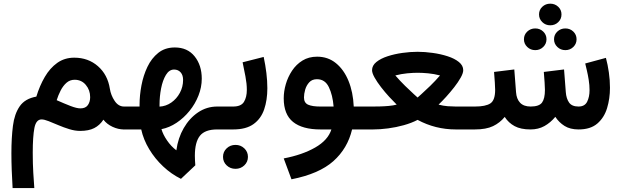

<svg xmlns="http://www.w3.org/2000/svg" viewBox="-20 -687 3301 1019"><path d="M563 -216.3Q568.4 -181.6 588.4 -151.6Q608.4 -121.6 638.2 -121.6H651.4V0H637.7Q607.4 0 577.4 -13.9Q547.4 -27.8 528.8 -51.8Q509.3 -22 480 -7.1Q450.7 7.8 405.3 7.8Q377.9 7.8 347.9 -1.5Q317.9 -10.7 289.8 -22.7Q261.7 -34.7 238.3 -43.9Q214.8 -53.2 200.7 -53.2Q171.4 -53.2 162.6 -7.8Q153.8 37.6 153.8 124Q153.8 182.1 156.7 230.7Q159.7 279.3 162.1 311H46.9Q43.9 261.2 42.2 215.6Q40.5 169.9 40.5 126Q40.5 44.9 48.6 -18.8Q56.6 -82.5 84.7 -123Q112.8 -163.6 172.9 -174.3Q190.4 -231.9 217.8 -278.8Q245.1 -325.7 283.9 -353.3Q322.8 -380.9 374 -380.9Q448.2 -380.9 499.8 -335.7Q551.3 -290.5 563 -216.3ZM458.5 -171.4Q458.5 -209 435.5 -236.3Q412.6 -263.7 376 -263.7Q351.1 -263.7 332.8 -247.6Q314.5 -231.4 301.8 -206.5Q289.1 -181.6 280.8 -155.3Q321.3 -137.2 354.2 -124.5Q387.2 -111.8 406.7 -111.8Q434.1 -111.8 446.3 -129.2Q458.5 -146.5 458.5 -171.4Z M631.8 0V-121.6H720.7V-131.3Q720.7 -180.7 730.7 -233.6Q740.7 -286.6 762.5 -332.3Q784.2 -377.9 820.1 -406.5Q856 -435.1 907.7 -435.1Q975.1 -435.1 1012.9 -387.9Q1050.8 -340.8 1050.8 -269.5Q1050.8 -224.1 1033.4 -179.9Q1016.1 -135.7 985.8 -98.4Q955.6 -61 917.2 -35.4Q878.9 -9.8 836.9 -1.5Q845.2 27.3 866.5 58.3Q887.7 89.4 916 110.8Q924.8 45.4 955.1 -7.1Q985.4 -59.6 1031.2 -90.6Q1077.1 -121.6 1133.3 -121.6H1149.4V0H1132.3Q1067.9 0 1041 33.7Q1014.2 67.4 1014.2 140.1Q1014.2 151.9 1014.9 164.8Q1015.6 177.7 1016.6 190.4L940.4 262.2Q889.6 237.3 845.9 196.3Q802.2 155.3 771.7 104.5Q741.2 53.7 729.5 0ZM903.8 -317.9Q877.9 -317.9 860.6 -289.3Q843.3 -260.7 835 -217.8Q826.7 -174.8 826.7 -131.8V-121.1Q860.8 -123 889.2 -142.8Q917.5 -162.6 934.6 -194.3Q951.7 -226.1 951.7 -262.7Q951.7 -288.6 938.5 -303.2Q925.3 -317.9 903.8 -317.9Z M1217.8 0H1129.4V-121.6H1217.8Q1259.8 -121.6 1274.9 -146.5Q1290 -171.4 1290 -210Q1290 -242.7 1282.7 -281Q1275.4 -319.3 1267.6 -356.4L1379.4 -384.8Q1388.7 -341.8 1393.8 -299.6Q1398.9 -257.3 1398.9 -218.8Q1398.9 -156.2 1382.1 -106.7Q1365.2 -57.1 1325.7 -28.6Q1286.1 0 1217.8 0ZM1163.6 145.5Q1163.6 118.7 1182.9 100.3Q1202.1 82 1230 82Q1257.3 82 1276.6 100.3Q1295.9 118.7 1295.9 145.5Q1295.9 172.4 1276.6 190.7Q1257.3 209 1230 209Q1202.1 209 1182.9 190.7Q1163.6 172.4 1163.6 145.5Z M1663.1 -386.2Q1720.7 -386.2 1762.9 -351.8Q1805.2 -317.4 1829.6 -257.8Q1854 -198.2 1857.4 -121.6H1902.3V0H1848.6Q1824.7 101.1 1749 168.5Q1673.3 235.8 1526.9 264.6L1485.8 153.8Q1585 134.8 1652.8 95.9Q1720.7 57.1 1738.8 0H1681.2Q1585 0 1535.4 -39.8Q1485.8 -79.6 1485.8 -165.5Q1485.8 -201.7 1496.8 -240Q1507.8 -278.3 1530 -311.8Q1552.2 -345.2 1585.4 -365.7Q1618.7 -386.2 1663.1 -386.2ZM1679.2 -121.6H1750.5Q1745.6 -182.6 1725.3 -224.6Q1705.1 -266.6 1662.1 -266.6Q1636.2 -266.6 1621.1 -250Q1606 -233.4 1599.6 -210.9Q1593.3 -188.5 1593.3 -169.9Q1593.3 -141.1 1615.5 -131.3Q1637.7 -121.6 1679.2 -121.6Z M2196.3 -412.1Q2234.4 -412.1 2276.6 -406.2Q2318.8 -400.4 2355.7 -388.4Q2392.6 -376.5 2415.5 -357.9Q2438.5 -339.4 2438.5 -314.5Q2438.5 -298.8 2425 -274.9Q2411.6 -251 2390.9 -224.4Q2370.1 -197.8 2347.9 -173.3Q2325.7 -148.9 2307.6 -131.8Q2333 -125 2356 -123.3Q2378.9 -121.6 2398.4 -121.6H2474.6V0H2398.9Q2290.5 0 2196.3 -50.8Q2164.6 -34.2 2123.5 -22.7Q2082.5 -11.2 2039.8 -5.6Q1997.1 0 1960 0H1882.8V-121.6H1960.4Q1973.6 -121.6 1996.3 -122.1Q2019 -122.6 2043.2 -124.8Q2067.4 -127 2085.4 -131.8Q2067.9 -148.9 2045.4 -173.3Q2022.9 -197.8 2002.2 -224.6Q1981.4 -251.5 1968 -275.4Q1954.6 -299.3 1954.6 -314.5Q1954.6 -339.4 1977.5 -357.9Q2000.5 -376.5 2037.1 -388.4Q2073.7 -400.4 2115.7 -406.2Q2157.7 -412.1 2196.3 -412.1ZM2196.8 -300.8Q2173.3 -300.8 2141.6 -297.9Q2109.9 -294.9 2078.1 -286.6Q2102.5 -258.3 2130.1 -231.2Q2157.7 -204.1 2177 -186.8Q2196.3 -169.4 2196.3 -169.4Q2196.3 -169.4 2215.8 -186.8Q2235.4 -204.1 2263.2 -231.2Q2291 -258.3 2315.4 -286.6Q2284.2 -294.9 2252.2 -297.9Q2220.2 -300.8 2196.8 -300.8Z M2840.8 -610.4Q2840.8 -634.8 2858.2 -651.1Q2875.5 -667.5 2900.4 -667.5Q2925.3 -667.5 2942.6 -651.1Q2960 -634.8 2960 -610.4Q2960 -585.9 2942.6 -569.3Q2925.3 -552.7 2900.4 -552.7Q2875.5 -552.7 2858.2 -569.6Q2840.8 -586.4 2840.8 -610.4ZM2920.4 -478.5Q2920.4 -502.9 2938 -519.5Q2955.6 -536.1 2980.5 -536.1Q3005.4 -536.1 3022.7 -519.5Q3040 -502.9 3040 -478.5Q3040 -454.6 3022.7 -437.7Q3005.4 -420.9 2980.5 -420.9Q2955.6 -420.9 2938 -437.7Q2920.4 -454.6 2920.4 -478.5ZM2760.7 -478.5Q2760.7 -502.9 2778.3 -519.5Q2795.9 -536.1 2820.8 -536.1Q2845.7 -536.1 2863 -519.5Q2880.4 -502.9 2880.4 -478.5Q2880.4 -454.6 2863 -437.7Q2845.7 -420.9 2820.8 -420.9Q2795.9 -420.9 2778.3 -437.7Q2760.7 -454.6 2760.7 -478.5ZM2795.4 0Q2743.7 0 2711.2 -17.6Q2678.7 -35.2 2658.7 -66.4Q2633.3 -35.2 2596.7 -17.6Q2560.1 0 2500 0H2455.1V-121.6H2501Q2557.6 -121.6 2582.8 -138.4Q2607.9 -155.3 2607.9 -210Q2607.9 -221.7 2606.2 -249.3Q2604.5 -276.9 2602.1 -305.2L2709.5 -318.4L2718.8 -197.8Q2721.2 -162.1 2740.2 -141.8Q2759.3 -121.6 2796.4 -121.6Q2841.3 -121.6 2856.7 -142.6Q2872.1 -163.6 2872.1 -210Q2872.1 -221.2 2870.4 -249Q2868.7 -276.9 2866.2 -305.2L2973.6 -318.4L2982.9 -197.8Q2985.4 -164.1 3000.2 -142.8Q3015.1 -121.6 3050.3 -121.6Q3083.5 -121.6 3096.2 -147.2Q3108.9 -172.9 3108.9 -208.5Q3108.9 -234.9 3104.5 -262.7Q3100.1 -290.5 3094.5 -314Q3088.9 -337.4 3085.9 -350.1L3195.8 -379.9Q3205.6 -343.8 3211.4 -302.7Q3217.3 -261.7 3217.3 -221.2Q3217.3 -163.6 3201.9 -113Q3186.5 -62.5 3150.1 -31.2Q3113.8 0 3050.8 0Q3005.9 0 2976.3 -18.6Q2946.8 -37.1 2927.2 -66.9Q2901.4 -35.6 2869.1 -17.8Q2836.9 0 2795.4 0Z"/></svg>

Font: Vazirmatn RD UI FD SemiBold
Style: Regular
Weight: 600
Designer: Saber Rastikerdar
Foundry: Saber Rastikerdar
Version: Version 33.003